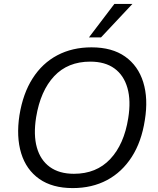

<svg xmlns="http://www.w3.org/2000/svg" viewBox="-20 -957 812 986"><path d="M79.9 -365.3Q97.9 -476.9 147.6 -554.6Q197.2 -632.4 274.4 -673.2Q351.5 -713.9 449.8 -713.9Q555.5 -713.9 622.5 -666.5Q689.5 -619.1 715.6 -534.9Q741.8 -450.7 723.8 -340.1Q706.8 -229.1 656.6 -151.1Q606.4 -73.1 529.6 -32.1Q452.7 8.9 353.3 8.9Q248.7 8.9 181.7 -38.2Q114.7 -85.4 88.8 -169.8Q62.9 -254.3 79.9 -365.3ZM165.6 -355.3Q151.1 -264.8 169.2 -199.9Q187.4 -135 235.7 -99.7Q284.1 -64.5 359.6 -64.5Q475.1 -64.5 546.2 -140.3Q617.3 -216 638.5 -350.1Q653.1 -440.1 634.4 -505.3Q615.8 -570.5 567.7 -605.5Q519.6 -640.5 443.6 -640.5Q328.2 -640.5 258 -565.5Q187.8 -490.4 165.6 -355.3ZM436.8 -765 567.4 -936.9H660.1L498.8 -765Z"/></svg>

Font: Mulish ExtraLight
Style: Italic
Weight: 200
Italic angle: -9°
Designer: Vernon Adams
Foundry: Vernon Adams
Version: Version 3.603